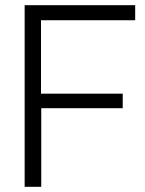

<svg xmlns="http://www.w3.org/2000/svg" viewBox="-20 -720 559 740"><path d="M75 0V-700H501V-642H138V-359H453V-303H139V0Z"/></svg>

Font: Georama ExtraCondensed Thin Light
Style: Regular
Weight: 300
Version: Version 1.001